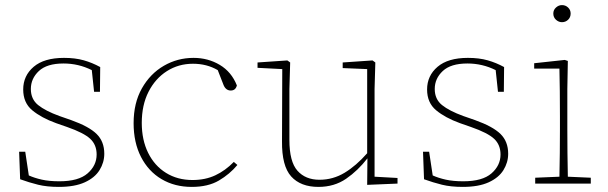

<svg xmlns="http://www.w3.org/2000/svg" viewBox="-20 -720 2386 753"><path d="M211 13Q164 13 129.5 4.5Q95 -4 59 -17L55 -125H79L93 -32Q115 -22 144 -15.5Q173 -9 213 -9Q288 -9 323.5 -40Q359 -71 359 -114Q359 -152 334 -175.5Q309 -199 243 -222L200 -237Q142 -258 106.5 -287.5Q71 -317 71 -369Q71 -423 112 -458Q153 -493 231 -493Q275 -493 308.5 -483.5Q342 -474 373 -457L372 -360H349L340 -445Q288 -471 229 -471Q164 -471 132.5 -441.5Q101 -412 101 -371Q101 -331 129.5 -308Q158 -285 213 -265L259 -249Q329 -224 359 -194.5Q389 -165 389 -117Q389 -83 370.5 -53Q352 -23 312.5 -5Q273 13 211 13Z M732 13Q665 13 613.5 -17.5Q562 -48 533 -104.5Q504 -161 504 -237Q504 -316 536.5 -373.5Q569 -431 622.5 -462Q676 -493 739 -493Q796 -493 842 -465.5Q888 -438 909 -385Q904 -365 885 -365Q866 -365 857 -386L834 -445Q791 -470 737 -470Q680 -470 634.5 -441Q589 -412 562.5 -360Q536 -308 536 -238Q536 -171 561 -120.5Q586 -70 631 -42Q676 -14 735 -14Q785 -14 824.5 -32.5Q864 -51 897 -85L911 -73Q881 -37 838.5 -12Q796 13 732 13Z M1229 13Q1159 13 1122 -28Q1085 -69 1086 -166L1087 -449L990 -454V-475L1107 -483L1118 -475L1115 -371V-171Q1115 -86 1146.5 -50.5Q1178 -15 1233 -15Q1286 -15 1331.5 -42.5Q1377 -70 1420 -119V-449L1324 -453V-475L1441 -483L1452 -475L1449 -371V-27L1539 -22V0L1420 5L1421 -99Q1384 -51 1337.5 -19Q1291 13 1229 13Z M1795 13Q1748 13 1713.5 4.5Q1679 -4 1643 -17L1639 -125H1663L1677 -32Q1699 -22 1728 -15.5Q1757 -9 1797 -9Q1872 -9 1907.5 -40Q1943 -71 1943 -114Q1943 -152 1918 -175.5Q1893 -199 1827 -222L1784 -237Q1726 -258 1690.5 -287.5Q1655 -317 1655 -369Q1655 -423 1696 -458Q1737 -493 1815 -493Q1859 -493 1892.5 -483.5Q1926 -474 1957 -457L1956 -360H1933L1924 -445Q1872 -471 1813 -471Q1748 -471 1716.5 -441.5Q1685 -412 1685 -371Q1685 -331 1713.5 -308Q1742 -285 1797 -265L1843 -249Q1913 -224 1943 -194.5Q1973 -165 1973 -117Q1973 -83 1954.5 -53Q1936 -23 1896.5 -5Q1857 13 1795 13Z M2079 0V-23L2174 -27Q2175 -68 2175.5 -120Q2176 -172 2176 -213V-263Q2176 -314 2175.5 -362Q2175 -410 2174 -451H2075V-472L2195 -485L2207 -481L2205 -371V-213Q2205 -172 2205.5 -120Q2206 -68 2207 -27L2297 -23V0ZM2184 -633Q2171 -633 2160.5 -642.5Q2150 -652 2150 -667Q2150 -681 2160.5 -690.5Q2171 -700 2184 -700Q2198 -700 2208 -690.5Q2218 -681 2218 -667Q2218 -652 2208 -642.5Q2198 -633 2184 -633Z"/></svg>

Font: Source Serif 4 SmText ExtraLight
Style: Regular
Weight: 200
Designer: Frank Grießhammer
Foundry: Adobe
Version: Version 4.005;hotconv 1.1.0;makeotfexe 2.6.0